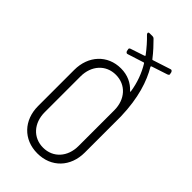

<svg xmlns="http://www.w3.org/2000/svg" viewBox="-223 -759 827 827"><g transform="rotate(45 190.5 -346.0)"><path d="M270 -605 343 -629C348 -631 350 -633 350 -636C350 -638 350 -639 349 -641L348 -647C346 -652 343 -655 339 -655C338 -655 336 -654 335 -654L255 -628C253 -627 251 -628 250 -630C230 -656 209 -678 192 -695C188 -699 185 -700 180 -700H164C158 -700 156 -698 156 -695C156 -693 157 -690 159 -688C179 -669 199 -646 218 -621C220 -619 218 -617 216 -616L153 -595C149 -594 146 -591 146 -588C146 -586 147 -585 147 -583L148 -577C150 -572 153 -569 157 -569C158 -569 160 -570 161 -570L233 -593C235 -594 237 -593 238 -591C260 -555 276 -513 283 -466C284 -463 282 -462 279 -465C256 -490 224 -506 183 -506C102 -506 45 -445 45 -359V-139C45 -53 102 8 187 8C272 8 329 -53 329 -139V-249C329 -279 329 -302 329 -324C329 -336 329 -347 329 -359C326 -470 300 -546 268 -600C267 -603 268 -604 270 -605ZM290 -358V-140C290 -74 248 -27 187 -27C126 -27 84 -74 84 -140V-358C84 -424 126 -471 187 -471C248 -471 290 -424 290 -358Z"/></g></svg>

Font: Barlow Condensed ExtraLight
Style: Regular
Weight: 275
Width: 3
Designer: Jeremy Tribby
Foundry: Tribby Type
Version: Version 1.422;hotconv 1.0.109;makeotfexe 2.5.65596